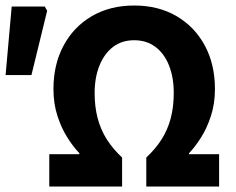

<svg xmlns="http://www.w3.org/2000/svg" viewBox="-24 -684 867 704"><path d="M156.7 0V-118.6H266.8V-122.6Q245.2 -144.7 223.3 -179.3Q201.3 -213.8 186.7 -258.8Q172 -303.8 172 -357.5Q172 -448.1 209.2 -517Q246.3 -586 312.9 -624.9Q379.5 -663.8 468.1 -663.8Q556.7 -663.8 623.2 -624.9Q689.8 -586 727 -517Q764.1 -448.1 764.1 -357.5Q764.1 -303.8 749.4 -258.8Q734.8 -213.8 712.8 -179.3Q690.9 -144.7 669.3 -122.6V-118.6H779.4V0H512.4V-106.4Q546 -137.7 568.5 -173Q591 -208.4 602 -250.3Q613.1 -292.2 613.1 -343.1Q613.1 -399.7 595.9 -443.5Q578.7 -487.4 545.9 -512Q513.2 -536.5 468.1 -536.5Q422.9 -536.5 390.6 -512Q358.3 -487.4 340.7 -443.5Q323 -399.7 323 -343.1Q323 -292.2 334.1 -250.3Q345.2 -208.4 367.6 -173Q390.1 -137.7 423.7 -106.4V0ZM-3.5 -408.8 18.9 -660H140.3L148.9 -644.5L91.3 -408.8Z"/></svg>

Font: SourceSans3VF
Style: Regular
Weight: 200
Designer: Paul D. Hunt
Foundry: Adobe
Version: Version 3.052;hotconv 1.1.0;makeotfexe 2.6.0